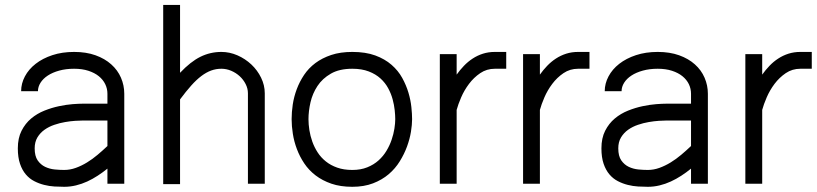

<svg xmlns="http://www.w3.org/2000/svg" viewBox="-20 -735 3267 768"><path d="M409.7 -60.5Q391.1 -45.4 370.8 -32.2Q350.6 -19 328.9 -9Q307.1 1 283.9 6.6Q260.7 12.2 236.8 12.2Q218.8 12.2 198 11Q177.2 9.8 156.7 4.6Q136.2 -0.5 117.2 -10.3Q98.1 -20 83.5 -37.1Q68.8 -54.2 60.1 -79.8Q51.3 -105.5 51.3 -141.6Q51.3 -182.6 66.2 -211.9Q81.1 -241.2 104.7 -261Q128.4 -280.8 157.7 -292.5Q187 -304.2 216.1 -310.3Q245.1 -316.4 270.5 -318.4Q295.9 -320.3 311.5 -320.3H409.7V-359.9Q409.7 -380.4 400.9 -398.4Q392.1 -416.5 375.2 -430.2Q358.4 -443.8 333.5 -451.9Q308.6 -460 276.4 -460Q243.7 -460 217 -452.6Q190.4 -445.3 171.4 -432.9Q152.3 -420.4 142.1 -404.1Q131.8 -387.7 131.8 -370.1H64.5Q64.5 -400.9 79.6 -429.4Q94.7 -458 122.6 -479.7Q150.4 -501.5 189.5 -514.4Q228.5 -527.3 276.4 -527.3Q324.7 -527.3 362.1 -513.9Q399.4 -500.5 425 -477.5Q450.7 -454.6 463.9 -424.1Q477.1 -393.6 477.1 -359.9V0H409.7ZM236.8 -55.2Q260.3 -55.2 283.2 -63.5Q306.2 -71.8 328.1 -85.2Q350.1 -98.6 370.6 -116Q391.1 -133.3 409.7 -150.9V-252.9H311.5Q299.8 -252.9 281 -251.7Q262.2 -250.5 240.7 -246.8Q219.2 -243.2 197.5 -235.8Q175.8 -228.5 158.2 -216.1Q140.6 -203.6 129.6 -185.3Q118.7 -167 118.7 -141.6Q118.7 -110.8 130.6 -93.5Q142.6 -76.2 160.6 -67.6Q178.7 -59.1 199.2 -57.1Q219.7 -55.2 236.8 -55.2Z M700.2 -715.3V-443.8Q742.2 -488.3 781.5 -507.8Q820.8 -527.3 865.7 -527.3Q898.4 -527.3 929.7 -513.7Q960.9 -500 985.4 -477.1Q1009.8 -454.1 1024.4 -424.1Q1039.1 -394 1039.1 -361.8V0H971.7V-361.8Q971.7 -380.9 962.6 -398.7Q953.6 -416.5 938.7 -430.2Q923.8 -443.8 904.8 -451.9Q885.7 -460 865.7 -460Q844.2 -460 824.7 -452.9Q805.2 -445.8 785.4 -430.9Q765.6 -416 744.9 -392.8Q724.1 -369.6 700.2 -337.4V1.5H632.8V-715.3Z M1389.2 -460Q1337.4 -460 1303.5 -440.4Q1269.5 -420.9 1249.8 -390.9Q1230 -360.8 1221.9 -325.4Q1213.9 -290 1213.9 -258.3Q1213.9 -237.8 1217.5 -214.6Q1221.2 -191.4 1229.2 -168.7Q1237.3 -146 1250.5 -125.5Q1263.7 -105 1283.2 -89.4Q1302.7 -73.7 1328.9 -64.5Q1355 -55.2 1389.2 -55.2Q1422.9 -55.2 1449 -65.7Q1475.1 -76.2 1494.1 -93.3Q1513.2 -110.4 1526.1 -132.1Q1539.1 -153.8 1546.6 -176.3Q1554.2 -198.7 1557.6 -220.2Q1561 -241.7 1561 -258.3Q1561 -273.4 1558.8 -294.4Q1556.6 -315.4 1550.5 -337.9Q1544.4 -360.4 1532.7 -382.1Q1521 -403.8 1502 -421.1Q1482.9 -438.5 1455.1 -449.2Q1427.2 -460 1389.2 -460ZM1389.2 -527.3Q1442.4 -527.3 1481 -513.2Q1519.5 -499 1546.1 -475.8Q1572.8 -452.6 1588.9 -423.3Q1605 -394 1613.8 -364.3Q1622.6 -334.5 1625.5 -306.6Q1628.4 -278.8 1628.4 -258.3Q1628.4 -236.3 1623.8 -207.8Q1619.1 -179.2 1608.2 -149.2Q1597.2 -119.1 1579.3 -90.1Q1561.5 -61 1534.9 -38.3Q1508.3 -15.6 1472.2 -1.7Q1436 12.2 1389.2 12.2Q1341.8 12.2 1305.7 -0.2Q1269.5 -12.7 1242.4 -33.4Q1215.3 -54.2 1197 -81.5Q1178.7 -108.9 1167.5 -138.9Q1156.2 -168.9 1151.4 -199.7Q1146.5 -230.5 1146.5 -258.3Q1146.5 -286.6 1151.1 -317.4Q1155.8 -348.1 1167 -378.2Q1178.2 -408.2 1196.3 -435.3Q1214.4 -462.4 1241.5 -482.7Q1268.6 -502.9 1304.9 -515.1Q1341.3 -527.3 1389.2 -527.3Z M1806.6 -518.6V-436.5Q1819.8 -455.1 1835.7 -471.7Q1851.6 -488.3 1870.6 -500.7Q1889.6 -513.2 1911.9 -520.3Q1934.1 -527.3 1959.5 -527.3H2004.9V-460H1959.5Q1926.8 -460 1900.9 -442.4Q1875 -424.8 1856 -399.4Q1836.9 -374 1824.7 -345.7Q1812.5 -317.4 1806.6 -295.4V0H1739.3V-518.6Z M2139.6 -518.6V-436.5Q2152.8 -455.1 2168.7 -471.7Q2184.6 -488.3 2203.6 -500.7Q2222.7 -513.2 2244.9 -520.3Q2267.1 -527.3 2292.5 -527.3H2337.9V-460H2292.5Q2259.8 -460 2233.9 -442.4Q2208 -424.8 2189 -399.4Q2169.9 -374 2157.7 -345.7Q2145.5 -317.4 2139.6 -295.4V0H2072.3V-518.6Z M2744.1 -60.5Q2725.6 -45.4 2705.3 -32.2Q2685.1 -19 2663.3 -9Q2641.6 1 2618.4 6.6Q2595.2 12.2 2571.3 12.2Q2553.2 12.2 2532.5 11Q2511.7 9.8 2491.2 4.6Q2470.7 -0.5 2451.7 -10.3Q2432.6 -20 2418 -37.1Q2403.3 -54.2 2394.5 -79.8Q2385.7 -105.5 2385.7 -141.6Q2385.7 -182.6 2400.6 -211.9Q2415.5 -241.2 2439.2 -261Q2462.9 -280.8 2492.2 -292.5Q2521.5 -304.2 2550.5 -310.3Q2579.6 -316.4 2605 -318.4Q2630.4 -320.3 2646 -320.3H2744.1V-359.9Q2744.1 -380.4 2735.4 -398.4Q2726.6 -416.5 2709.7 -430.2Q2692.9 -443.8 2668 -451.9Q2643.1 -460 2610.8 -460Q2578.1 -460 2551.5 -452.6Q2524.9 -445.3 2505.9 -432.9Q2486.8 -420.4 2476.6 -404.1Q2466.3 -387.7 2466.3 -370.1H2398.9Q2398.9 -400.9 2414.1 -429.4Q2429.2 -458 2457 -479.7Q2484.9 -501.5 2523.9 -514.4Q2563 -527.3 2610.8 -527.3Q2659.2 -527.3 2696.5 -513.9Q2733.9 -500.5 2759.5 -477.5Q2785.2 -454.6 2798.3 -424.1Q2811.5 -393.6 2811.5 -359.9V0H2744.1ZM2571.3 -55.2Q2594.7 -55.2 2617.7 -63.5Q2640.6 -71.8 2662.6 -85.2Q2684.6 -98.6 2705.1 -116Q2725.6 -133.3 2744.1 -150.9V-252.9H2646Q2634.3 -252.9 2615.5 -251.7Q2596.7 -250.5 2575.2 -246.8Q2553.7 -243.2 2532 -235.8Q2510.3 -228.5 2492.7 -216.1Q2475.1 -203.6 2464.1 -185.3Q2453.1 -167 2453.1 -141.6Q2453.1 -110.8 2465.1 -93.5Q2477.1 -76.2 2495.1 -67.6Q2513.2 -59.1 2533.7 -57.1Q2554.2 -55.2 2571.3 -55.2Z M3028.8 -518.6V-436.5Q3042 -455.1 3057.9 -471.7Q3073.7 -488.3 3092.8 -500.7Q3111.8 -513.2 3134 -520.3Q3156.2 -527.3 3181.6 -527.3H3227.1V-460H3181.6Q3148.9 -460 3123 -442.4Q3097.2 -424.8 3078.1 -399.4Q3059.1 -374 3046.9 -345.7Q3034.7 -317.4 3028.8 -295.4V0H2961.4V-518.6Z"/></svg>

Font: AnjaliOldLipi
Style: Regular
Weight: 400
Italic angle: -12°
Designer: Kevin & Siji
Foundry: Kevin & Siji
Version: Version 0.730 2004